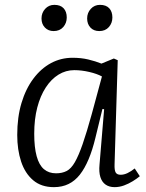

<svg xmlns="http://www.w3.org/2000/svg" viewBox="-20 -757 603 791"><path d="M452 -81Q451 -56 456.5 -46.5Q462 -37 477 -37Q491 -37 505.5 -44Q520 -51 535 -63L556 -31Q544 -21 527 -10.5Q510 0 491 7Q472 14 452 14Q430 14 415 3.5Q400 -7 393.5 -27.5Q387 -48 390 -79L409 -307L402 -308L373 -189Q361 -139 345 -101Q329 -63 309 -37.5Q289 -12 262.5 1Q236 14 202 14Q150 14 116.5 -14.5Q83 -43 67 -91.5Q51 -140 51 -201Q51 -274 68.5 -332.5Q86 -391 117.5 -433Q149 -475 190 -497Q231 -519 279 -519Q314 -519 343.5 -512Q373 -505 398 -495L449 -516L465 -509ZM211 -43Q236 -43 254.5 -52.5Q273 -62 288.5 -89Q304 -116 320.5 -163.5Q337 -211 358 -287L400 -442Q380 -453 348 -460.5Q316 -468 286 -468Q251 -468 221 -449.5Q191 -431 168.5 -396.5Q146 -362 133.5 -314Q121 -266 121 -206Q121 -150 131 -113.5Q141 -77 161 -60Q181 -43 211 -43ZM151 -681Q151 -704 166 -720.5Q181 -737 204 -737Q229 -737 242 -723Q255 -709 255 -685Q255 -662 240.5 -645.5Q226 -629 201 -629Q179 -629 165 -643.5Q151 -658 151 -681ZM339 -681Q339 -704 354 -720.5Q369 -737 392 -737Q417 -737 430 -723Q443 -709 443 -685Q443 -662 428.5 -645.5Q414 -629 389 -629Q366 -629 352.5 -643.5Q339 -658 339 -681Z"/></svg>

Font: Literata Light
Style: Italic
Weight: 300
Italic angle: -2°
Designer: Latin by Veronika Burian and Jose Scaglione. Greek by Irene Vlachou. Cyrillic by Vera Evstafieva
Foundry: TypeTogether
Version: Version 3.103;gftools[0.9.29]